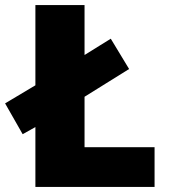

<svg xmlns="http://www.w3.org/2000/svg" viewBox="-35 -734 664 754"><path d="M104 0H572V-156H297V-354L472 -463L400 -582L297 -518V-714H104V-399L-15 -328L54 -207L104 -235Z"/></svg>

Font: Noto Sans Myanmar UI Black
Style: Regular
Weight: 900
Designer: Monotype Design Team
Foundry: Monotype Imaging Inc.
Version: Version 2.103